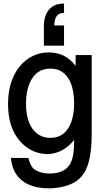

<svg xmlns="http://www.w3.org/2000/svg" viewBox="-20 -828 596 1060"><path d="M397.5 -523.9H486.3V-90.8Q486.3 60.1 445.3 125.5L431.6 144Q407.7 173.8 366.9 190.4Q326.2 207 273.4 210.9Q268.1 211.4 262.2 211.7Q256.3 211.9 251.5 211.9Q113.8 211.9 62.5 122.6Q44.4 89.8 40 43.9H137.2Q140.6 62.5 147.9 77.9Q155.3 93.3 163.6 102.1L166.5 104Q199.7 129.9 254.4 129.9Q329.6 129.9 361.8 85Q376 66.4 382.6 32.7Q389.2 -1 389.2 -49.8V-55.2Q361.3 -20.5 328.1 -1.5Q294.9 17.6 258.8 21.5Q254.9 22 250.5 22.2Q246.1 22.5 242.2 22.5H232.4Q149.4 17.6 90.8 -47.9Q24.4 -123.5 24.4 -253.4Q24.4 -327.6 45.7 -385Q66.9 -442.4 107.4 -481.9Q136.7 -509.3 172.4 -523.9Q208 -538.6 248.5 -538.6Q294.4 -538.6 330.8 -521Q367.2 -503.4 397.5 -464.4ZM257.8 -449.2Q176.3 -449.2 142.6 -366.2Q133.3 -343.8 128.4 -316.9Q123.5 -290 123.5 -257.8Q123.5 -127.9 195.8 -83Q222.7 -66.9 258.8 -66.9Q299.3 -66.9 327.9 -88.4Q356.4 -109.9 372.6 -151.4Q380.4 -173.3 384.8 -199.5Q389.2 -225.6 389.2 -254.9Q389.2 -325.7 369.9 -371.1Q350.6 -416.5 313 -437Q301.3 -443.4 287.1 -446.3Q272.9 -449.2 257.8 -449.2ZM333.5 -575.7H222.2V-683.1Q222.2 -727.5 238 -756.8Q253.9 -786.1 283.7 -799.8Q303.2 -808.1 333.5 -808.1V-756.8L324.7 -755.9Q302.7 -754.4 291.5 -737.1Q280.3 -719.7 279.8 -687.5H333.5Z"/></svg>

Font: SolaimanLipi
Style: Bold
Weight: 700
Designer: Solaiman Karim
Foundry: Al Mamun Sumon
Version: Version 2.000